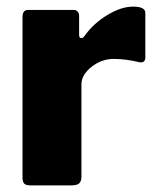

<svg xmlns="http://www.w3.org/2000/svg" viewBox="-20 -560 481 580"><path d="M48 -23V-509Q48 -530 65 -530H203Q210 -530 214.5 -525Q219 -520 219 -512V-454Q219 -445 226 -445Q231 -445 235 -451Q262 -489 304 -514.5Q346 -540 382 -540Q419 -540 419 -521V-387Q419 -369 401 -372Q361 -382 323 -382Q287 -382 256.5 -358Q226 -334 226 -305V-26Q226 -12 219 -6Q212 0 196 0H72Q58 0 53 -5.5Q48 -11 48 -23Z"/></svg>

Font: Libre Franklin ExtraBold
Style: Regular
Weight: 800
Designer: Pablo Impallari, Rodrigo Fuenzalida
Foundry: Impallari Type
Version: Version 1.002; ttfautohint (v1.5)